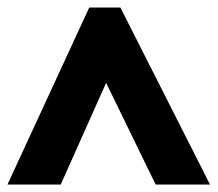

<svg xmlns="http://www.w3.org/2000/svg" viewBox="-23 -736 580 512"><path d="M-3 -244H139L260 -515L392 -244H537L298 -716H215Z"/></svg>

Font: Noto Sans Georgian SemiCondensed Black
Style: Regular
Weight: 900
Width: 4
Designer: Monotype Design Team, Akaki Razmadze
Foundry: Google LLC
Version: Version 2.005